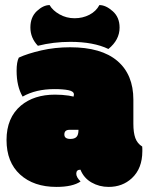

<svg xmlns="http://www.w3.org/2000/svg" viewBox="-20 -733 585 762"><path d="M509.3 -241.7V-337.4Q509.3 -437 445.8 -491.2Q382.3 -545.4 258.3 -545.4Q198.2 -545.4 144 -533Q89.8 -520.5 54.7 -504.4Q45.9 -487.3 45.9 -452.1Q45.9 -390.1 69.8 -349.6Q122.1 -379.4 195.8 -379.4Q230.5 -379.4 252 -375Q273.4 -370.6 273.4 -357.9Q273.4 -354.5 272 -349.6Q270.5 -350.1 252.9 -353.5Q226.6 -357.4 198.2 -357.4Q115.2 -357.4 63 -314Q5.9 -265.6 5.9 -177.5Q5.9 -89.4 59.8 -40.3Q113.8 8.8 204.1 8.8Q268.1 8.8 299.8 -12.7Q282.7 -29.8 282.7 -43.5Q282.7 -59.6 299.3 -59.6Q312.5 -26.4 343.3 -8.8Q374 8.8 411.1 8.8Q465.8 8.8 502.9 -25.4Q544.9 -64 544.9 -133.3V-142.1Q544.9 -148.9 544.4 -151.4Q524.9 -163.6 517.1 -185.1Q509.3 -206.5 509.3 -241.7ZM176.8 -712.9Q151.9 -712.9 126.2 -689Q100.6 -665 100.6 -623.8Q100.6 -582.5 130.4 -551.3Q191.9 -566.9 259.3 -566.9Q351.6 -566.9 410.2 -538.6Q454.6 -574.7 454.6 -623.5Q454.6 -664.6 427.2 -688.7Q399.9 -712.9 374.5 -712.9Q361.3 -688 334.7 -674.3Q308.1 -660.6 275.9 -660.6Q243.7 -660.6 216.3 -676Q189 -691.4 176.8 -712.9ZM255.9 -217.8H291.5Q291.5 -197.8 283.7 -189.7Q275.9 -181.6 259.3 -181.6Q235.4 -181.6 235.4 -199.2Q235.4 -217.8 255.9 -217.8Z"/></svg>

Font: Friends & Family
Style: Regular
Weight: 400
Designer: Sarang Kulkarni, Maithili Shingre, Noopur Datye
Foundry: Ek Type
Version: Version 1.000;hotconv 1.0.117;makeotfexe 2.5.65602